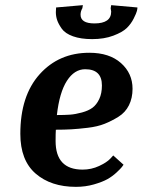

<svg xmlns="http://www.w3.org/2000/svg" viewBox="-20 -715 554 746"><path d="M347 -624Q412 -624 412 -670L410 -683L412 -695L514 -686Q514 -681 512 -672.5Q510 -664 499.5 -643Q489 -622 472.5 -606Q456 -590 420.5 -576.5Q385 -563 338 -563Q294 -563 263.5 -574Q233 -585 220 -603.5Q207 -622 202 -637Q197 -652 197 -668L198 -686L302 -695L300 -683Q293 -671 293 -658Q293 -624 347 -624ZM460 -75Q458 -72 453.5 -66Q449 -60 433 -45Q417 -30 397.5 -19Q378 -8 345 1.5Q312 11 275 11Q178 11 118.5 -40.5Q59 -92 59 -195Q59 -343 134 -426.5Q209 -510 327 -510Q405 -510 450 -470Q495 -430 495 -370Q495 -334 481 -306Q467 -278 440.5 -261.5Q414 -245 386.5 -234Q359 -223 321 -218.5Q283 -214 256.5 -212.5Q230 -211 197 -211Q196 -197 196 -167Q196 -56 301 -56Q335 -56 365 -70Q395 -84 408 -98L420 -111ZM311 -446Q269 -446 240 -401Q211 -356 201 -268Q231 -268 252 -269.5Q273 -271 298.5 -278Q324 -285 339.5 -296.5Q355 -308 365.5 -330Q376 -352 376 -383Q376 -446 311 -446Z"/></svg>

Font: Arsenal
Style: Bold Italic
Weight: 700
Italic angle: -9.10001°
Designer: Andrij Shevchenko
Foundry: Stairsfor
Version: Version 2.001;PS 002.001;hotconv 1.0.88;makeotf.lib2.5.64775